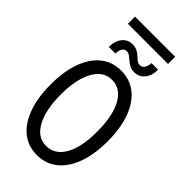

<svg xmlns="http://www.w3.org/2000/svg" viewBox="-310 -1098 1182 1182"><g transform="rotate(45 281.0 -507.0)"><path d="M280.3 7.8Q203.6 7.8 148.2 -37.1Q92.8 -82 63 -164.6Q33.2 -247.1 33.2 -360.4Q33.2 -473.1 63 -555.7Q92.8 -638.2 148.2 -682.9Q203.6 -727.5 280.3 -727.5Q357.4 -727.5 413.3 -682.9Q469.2 -638.2 499.3 -555.7Q529.3 -473.1 529.3 -360.4Q529.3 -247.1 499.3 -164.6Q469.2 -82 413.3 -37.1Q357.4 7.8 280.3 7.8ZM280.3 -72.3Q357.9 -72.3 400.1 -148.9Q442.4 -225.6 441.4 -360.4Q440.9 -496.1 398.4 -571.8Q356 -647.5 280.3 -647.5Q205.1 -647.5 163.1 -569.6Q121.1 -491.7 121.1 -360.4Q121.1 -228.5 163.1 -150.4Q205.1 -72.3 280.3 -72.3ZM123 -776.4Q123 -827.6 148.2 -859.6Q173.3 -891.6 214.8 -891.6Q240.2 -891.6 257.1 -882.6Q273.9 -873.5 286.4 -861.8Q298.8 -850.1 310.5 -841.1Q322.3 -832 336.9 -832Q357.4 -832 368.2 -849.9Q378.9 -867.7 378.9 -891.6H436.5Q437.5 -842.8 412.1 -809.6Q386.7 -776.4 342.8 -776.4Q319.3 -776.4 302.7 -785.4Q286.1 -794.4 272.9 -806.2Q259.8 -817.9 247.3 -826.9Q234.9 -835.9 219.7 -835.9Q200.7 -835.9 190.7 -819.3Q180.7 -802.7 180.7 -776.4ZM105.5 -960V-1022.5H455.1V-960Z"/></g></svg>

Font: Reddit Mono
Style: Regular
Weight: 400
Monospace: yes
Designer: Stephen Hutchings
Foundry: Reddit
Version: Version 1.014; ttfautohint (v1.8.4.7-5d5b)